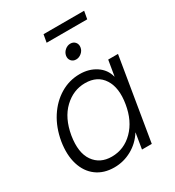

<svg xmlns="http://www.w3.org/2000/svg" viewBox="-195 -923 949 1044"><g transform="rotate(-30 279.5 -401.0)"><path d="M214.4 9.3Q148.4 9.3 103.3 -24.2Q58.1 -57.6 39.6 -117.9Q21 -178.2 33.7 -257.8Q47.4 -337.4 85.9 -397.5Q124.5 -457.5 180.7 -491.2Q236.8 -524.9 302.7 -524.9Q360.8 -524.9 404.1 -496.3Q447.3 -467.8 460 -418.5H460.9L477.1 -515.6H538.6L453.1 0H391.6L407.7 -97.7H406.7Q375 -47.4 323.7 -19Q272.5 9.3 214.4 9.3ZM231 -48.3Q308.6 -48.3 365.2 -105.2Q421.9 -162.1 437.5 -257.8Q453.6 -353.5 417.2 -410.6Q380.9 -467.8 303.2 -467.8Q229.5 -467.8 171.9 -413.1Q114.3 -358.4 97.2 -257.8Q81.1 -157.2 119.4 -102.8Q157.7 -48.3 231 -48.3ZM496.6 -811 487.8 -762.2H232.9L241.7 -811ZM327.1 -603Q308.1 -603 297.1 -616.2Q286.1 -629.4 289.1 -648.4Q292.5 -667.5 307.9 -680.7Q323.2 -693.8 341.8 -693.8Q360.8 -693.8 371.8 -680.7Q382.8 -667.5 379.9 -648.4Q377 -629.4 361.3 -616.2Q345.7 -603 327.1 -603Z"/></g></svg>

Font: Inter Display Light
Style: Italic
Weight: 300
Italic angle: -9.39999°
Designer: Rasmus Andersson
Foundry: rsms
Version: Version 4.000;git-a52131595